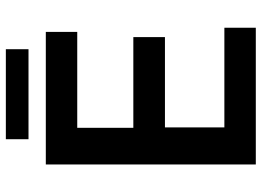

<svg xmlns="http://www.w3.org/2000/svg" viewBox="-138 -748 886 650"><g transform="rotate(-90 305.0 -423.0)"><path d="M463.4 -769.5V-846.2H158.7V-769.5ZM536.1 0V-106.4H198.7V-307.6H504.4V-414.6H197.3V-604.5H522V-710.9H73.2V0Z"/></g></svg>

Font: Ride
Style: Bold
Weight: 700
Version: Version 3.000